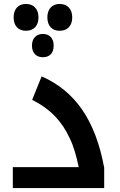

<svg xmlns="http://www.w3.org/2000/svg" viewBox="-20 -953 606 973"><path d="M282 -933C244 -933 220 -907 220 -865C220 -823 243 -797 282 -797C321 -797 346 -821 346 -865C346 -909 320 -933 282 -933ZM111 -933C73 -933 49 -907 49 -865C49 -822 73 -797 111 -797C152 -797 175 -823 175 -865C175 -908 150 -933 111 -933ZM197 -781C164 -781 142 -759 142 -722C142 -684 164 -663 197 -663C228 -663 252 -680 252 -722C252 -762 228 -781 197 -781ZM45 -106V0H508V-103C464 -342 362 -491 191 -566L143 -447C235 -401 295 -337 334 -251C353 -212 367 -163 379 -106Z"/></svg>

Font: Noto Kufi Arabic SemiBold
Style: Regular
Weight: 600
Designer: Monotype Design Team, David Williams, Khaled Hosny
Foundry: Google LLC
Version: Version 2.109